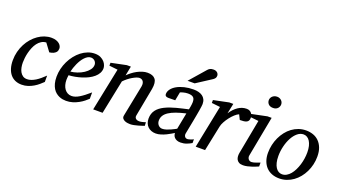

<svg xmlns="http://www.w3.org/2000/svg" viewBox="-61 -1254 3158 1788"><g transform="rotate(20 1517.5 -360.0)"><path d="M402.8 -423.8Q402.8 -414.1 399.9 -403.8Q397 -393.6 388.4 -384.8Q379.9 -376 365 -368.9Q350.1 -361.8 326.2 -358.9L269 -436Q242.2 -434.6 221.2 -421.1Q200.2 -407.7 184.3 -386.7Q168.5 -365.7 157.5 -339.1Q146.5 -312.5 139.6 -285.2Q132.8 -257.8 129.9 -231.9Q127 -206.1 127 -186Q127 -161.6 131.6 -137.9Q136.2 -114.3 146.7 -95.5Q157.2 -76.7 174.1 -64.9Q190.9 -53.2 215.8 -53.2Q235.8 -53.2 256.3 -60.3Q276.9 -67.4 297.6 -80.1Q318.4 -92.8 339.4 -110.4Q360.4 -127.9 381.8 -148.9V-85.9Q366.2 -70.8 346.2 -53.7Q326.2 -36.6 301.8 -22Q277.3 -7.3 248.3 2.4Q219.2 12.2 186 12.2Q150.4 12.2 121.8 -0.2Q93.3 -12.7 73.5 -36.4Q53.7 -60.1 43 -94.7Q32.2 -129.4 32.2 -173.8Q32.2 -218.8 42.7 -259.8Q53.2 -300.8 71.8 -336.4Q90.3 -372.1 115.7 -401.1Q141.1 -430.2 170.9 -450.9Q200.7 -471.7 233.6 -482.9Q266.6 -494.1 300.8 -494.1Q327.6 -494.1 347.2 -487.3Q366.7 -480.5 378.9 -470.2Q391.1 -460 397 -447.5Q402.8 -435.1 402.8 -423.8Z M763.2 -394Q763.2 -403.8 759.3 -413.3Q755.4 -422.9 748.5 -430.2Q741.7 -437.5 731.4 -442.1Q721.2 -446.8 709 -446.8Q692.4 -446.8 677.2 -438Q662.1 -429.2 648.2 -414.6Q634.3 -399.9 622.3 -380.9Q610.4 -361.8 600.8 -340.8Q591.3 -319.8 584 -298.3Q576.7 -276.9 572.3 -257.8Q604 -260.7 637.9 -272.5Q671.9 -284.2 699.7 -302.5Q727.5 -320.8 745.4 -344.2Q763.2 -367.7 763.2 -394ZM852.1 -393.1Q852.1 -365.7 839.4 -342.8Q826.7 -319.8 804.9 -301.3Q783.2 -282.7 754.6 -268.3Q726.1 -253.9 694.6 -243.9Q663.1 -233.9 630.4 -227.8Q597.7 -221.7 567.9 -220.2Q566.4 -210.4 565.2 -196.8Q564 -183.1 564 -173.8Q564 -146.5 570.6 -123.5Q577.1 -100.6 589.6 -83.7Q602.1 -66.9 619.6 -57.4Q637.2 -47.9 659.2 -47.9Q692.9 -47.9 733.4 -72.3Q773.9 -96.7 829.1 -145V-82Q814.9 -68.4 794.4 -52Q773.9 -35.6 747.8 -21.2Q721.7 -6.8 690.9 2.7Q660.2 12.2 626 12.2Q610.8 12.2 593 9.3Q575.2 6.3 557.6 -1.2Q540 -8.8 523.7 -22Q507.3 -35.2 494.9 -55.4Q482.4 -75.7 474.9 -103.8Q467.3 -131.8 467.3 -169.9Q467.3 -209.5 476.8 -248.8Q486.3 -288.1 503.7 -324Q521 -359.9 545.4 -390.9Q569.8 -421.9 599.1 -444.6Q628.4 -467.3 661.9 -480.2Q695.3 -493.2 731 -493.2Q765.6 -493.2 788.8 -481.7Q812 -470.2 826.2 -454.1Q840.3 -438 846.2 -420.9Q852.1 -403.8 852.1 -393.1Z M1396 -20Q1389.6 -17.6 1373.8 -12.5Q1357.9 -7.3 1338.4 -1.7Q1318.8 3.9 1298.3 8.1Q1277.8 12.2 1262.2 12.2Q1253.4 12.2 1238 10.5Q1222.7 8.8 1208.5 2.7Q1194.3 -3.4 1185.5 -15.1Q1176.8 -26.9 1181.2 -46.9L1242.2 -354Q1245.6 -374 1242.4 -387.2Q1239.3 -400.4 1232.2 -408.4Q1225.1 -416.5 1215.8 -419.7Q1206.5 -422.9 1198.2 -422.9Q1186 -422.9 1168.2 -415.8Q1150.4 -408.7 1130.6 -397Q1110.8 -385.3 1090.8 -369.4Q1070.8 -353.5 1054.2 -335.9L985.4 0H892.1L979 -424.8L895 -434.1V-462.9L1045.9 -494.1H1085.9L1067.4 -400.9Q1084 -417.5 1105.5 -434.3Q1127 -451.2 1151.4 -464.4Q1175.8 -477.5 1201.9 -485.8Q1228 -494.1 1252.9 -494.1Q1307.6 -494.1 1330.8 -463.9Q1354 -433.6 1342.3 -366.2L1289.1 -84Q1286.6 -69.8 1291.3 -61.5Q1295.9 -53.2 1303.5 -48.8Q1311 -44.4 1319.3 -43.2Q1327.6 -42 1332 -42Q1345.7 -42 1361.8 -45.9Q1377.9 -49.8 1395 -55.2Z M1720.7 -261.2Q1665.5 -248.5 1624.5 -233.9Q1583.5 -219.2 1556.2 -201.2Q1528.8 -183.1 1515.4 -161.1Q1502 -139.2 1502 -111.8Q1502 -98.6 1506.1 -87.4Q1510.3 -76.2 1517.6 -67.9Q1524.9 -59.6 1534.9 -54.7Q1544.9 -49.8 1557.1 -49.8Q1575.2 -49.8 1596.2 -56.4Q1617.2 -63 1636.2 -71.5Q1655.3 -80.1 1669.9 -87.9Q1684.6 -95.7 1689 -98.1ZM1869.1 -22Q1849.1 -9.3 1820.8 1.5Q1792.5 12.2 1760.7 12.2Q1738.3 12.2 1723.4 5.6Q1708.5 -1 1699.5 -10.7Q1690.4 -20.5 1686.8 -32.2Q1683.1 -43.9 1683.1 -54.2Q1674.3 -48.8 1656.2 -37.8Q1638.2 -26.9 1615 -15.6Q1591.8 -4.4 1565.7 3.9Q1539.6 12.2 1515.1 12.2Q1490.7 12.2 1470.5 4.4Q1450.2 -3.4 1435.8 -17.6Q1421.4 -31.7 1413.6 -51.8Q1405.8 -71.8 1405.8 -96.2Q1405.8 -122.1 1412.6 -143.3Q1419.4 -164.6 1432.4 -181.6Q1445.3 -198.7 1463.4 -212.6Q1481.4 -226.6 1503.9 -237.8Q1530.3 -251 1558.1 -260.5Q1585.9 -270 1614.5 -277.8Q1643.1 -285.6 1672.1 -292Q1701.2 -298.3 1730 -305.2Q1730.5 -308.6 1732.4 -317.1Q1734.4 -325.7 1736.1 -336.4Q1737.8 -347.2 1739.3 -358.6Q1740.7 -370.1 1740.7 -379.9Q1740.7 -394 1737.8 -405.5Q1734.9 -417 1727.3 -424.8Q1719.7 -432.6 1706.3 -436.8Q1692.9 -440.9 1671.9 -440.9Q1659.7 -440.9 1647.7 -439Q1635.7 -437 1625.5 -434.3Q1615.2 -431.6 1607.9 -429Q1600.6 -426.3 1597.2 -424.8L1581.1 -340.8L1514.2 -339.8Q1497.1 -339.8 1488 -346.2Q1479 -352.5 1479 -365.2Q1479 -391.6 1496.6 -415Q1514.2 -438.5 1545.2 -456.1Q1576.2 -473.6 1618.2 -483.9Q1660.2 -494.1 1709 -494.1Q1735.4 -494.1 1757.8 -488.5Q1780.3 -482.9 1797.1 -470.9Q1814 -459 1823.5 -439.9Q1833 -420.9 1833 -394Q1833 -386.2 1830.6 -368.9Q1828.1 -351.6 1824.5 -328.6Q1820.8 -305.7 1815.7 -278.6Q1810.5 -251.5 1805.7 -224.6Q1793.5 -161.6 1778.8 -85.9Q1774.9 -67.4 1783.7 -53.7Q1792.5 -40 1811 -40Q1814.5 -40 1822.3 -41.7Q1830.1 -43.5 1838.9 -46.4Q1847.7 -49.3 1856 -52.7Q1864.3 -56.2 1869.1 -59.1ZM1871.1 -689Q1871.1 -674.8 1864.7 -665.3Q1858.4 -655.8 1847.2 -647.9L1697.3 -550.8H1627L1763.2 -707Q1768.1 -712.9 1773.4 -717.3Q1778.8 -721.7 1785.4 -725.1Q1792 -728.5 1800.5 -730.2Q1809.1 -731.9 1820.3 -731.9Q1833.5 -731.9 1843 -728Q1852.5 -724.1 1858.6 -718Q1864.7 -711.9 1867.9 -704.1Q1871.1 -696.3 1871.1 -689Z M2298.3 -426.8Q2298.3 -409.2 2292 -398.7Q2285.6 -388.2 2273.9 -382.8Q2262.2 -377.4 2245.8 -375.7Q2229.5 -374 2209 -374L2185.1 -421.9Q2166.5 -414.1 2145.3 -394.8Q2124 -375.5 2105 -350.8Q2085.9 -326.2 2071.8 -300Q2057.6 -273.9 2053.2 -252L2001 0H1908.2L1994.1 -424.8L1910.2 -434.1V-462.9L2061 -494.1H2101.1L2080.1 -393.1Q2110.8 -440.4 2149.9 -467.3Q2189 -494.1 2234.4 -494.1Q2252.4 -494.1 2264.6 -487.5Q2276.9 -481 2284.4 -470.7Q2292 -460.4 2295.2 -448.7Q2298.3 -437 2298.3 -426.8Z M2526.4 -28.8Q2520.5 -26.4 2504.9 -19.5Q2489.3 -12.7 2468.3 -5.6Q2447.3 1.5 2424.1 6.8Q2400.9 12.2 2380.4 12.2Q2354.5 12.2 2339.4 3.4Q2324.2 -5.4 2316.9 -19.5Q2309.6 -33.7 2308.6 -51.3Q2307.6 -68.8 2311 -85.9L2375 -424.8L2289.1 -434.1V-462.9L2439.9 -494.1H2481L2405.3 -94.2Q2403.3 -84 2405.5 -74.7Q2407.7 -65.4 2412.8 -58.3Q2418 -51.3 2426 -47.1Q2434.1 -43 2444.3 -43Q2453.1 -43 2465.1 -46.1Q2477.1 -49.3 2489 -53.5Q2501 -57.6 2511.2 -61.5Q2521.5 -65.4 2526.4 -66.9ZM2522 -641.1Q2522 -629.9 2517.8 -619.9Q2513.7 -609.9 2506.1 -602.1Q2498.5 -594.2 2487.3 -589.6Q2476.1 -585 2461.4 -585Q2430.7 -585 2415 -601.3Q2399.4 -617.7 2399.4 -641.1Q2399.4 -650.9 2403.6 -660.6Q2407.7 -670.4 2415.8 -678.5Q2423.8 -686.5 2435.5 -691.7Q2447.3 -696.8 2462.4 -696.8Q2476.6 -696.8 2487.5 -691.9Q2498.5 -687 2506.3 -679.2Q2514.2 -671.4 2518.1 -661.4Q2522 -651.4 2522 -641.1Z M2903.3 -304.2Q2903.3 -339.8 2896.5 -367.2Q2889.6 -394.5 2877.9 -413.1Q2866.2 -431.6 2849.9 -441.4Q2833.5 -451.2 2814.5 -451.2Q2781.7 -451.2 2753.7 -427.5Q2725.6 -403.8 2705.1 -365.5Q2684.6 -327.1 2672.9 -279.1Q2661.1 -231 2661.1 -182.1Q2661.1 -145 2668 -117.2Q2674.8 -89.4 2687 -70.6Q2699.2 -51.8 2715.3 -42.5Q2731.4 -33.2 2750.5 -33.2Q2773.9 -33.2 2794.7 -45.2Q2815.4 -57.1 2832.3 -77.4Q2849.1 -97.7 2862.3 -124.5Q2875.5 -151.4 2884.8 -181.4Q2894 -211.4 2898.7 -243.2Q2903.3 -274.9 2903.3 -304.2ZM3004.4 -299.8Q3004.4 -259.3 2995.4 -220.5Q2986.3 -181.6 2969.5 -147Q2952.6 -112.3 2929 -83.3Q2905.3 -54.2 2875.7 -33Q2846.2 -11.7 2811.5 0.2Q2776.9 12.2 2738.3 12.2Q2697.3 12.2 2664.1 -1Q2630.9 -14.2 2607.9 -38.8Q2585 -63.5 2572.5 -98.4Q2560.1 -133.3 2560.1 -176.8Q2560.1 -217.3 2568.8 -256.6Q2577.6 -295.9 2594 -331.1Q2610.4 -366.2 2633.8 -396.2Q2657.2 -426.3 2686.8 -448Q2716.3 -469.7 2751.2 -481.9Q2786.1 -494.1 2825.2 -494.1Q2861.3 -494.1 2893.8 -482.9Q2926.3 -471.7 2950.9 -447.8Q2975.6 -423.8 2990 -387.2Q3004.4 -350.6 3004.4 -299.8Z"/></g></svg>

Font: Charis SIL Phon
Style: Italic
Weight: 400
Italic angle: -11°
Foundry: SIL International
Version: Version 5.000